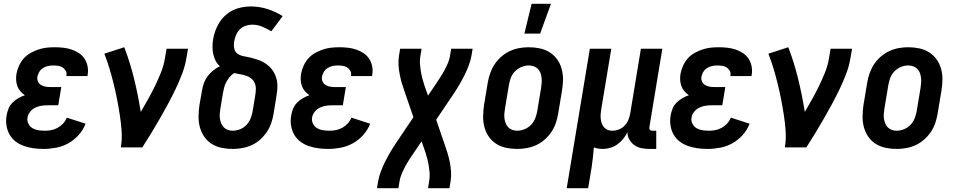

<svg xmlns="http://www.w3.org/2000/svg" viewBox="-20 -777 5040 1012"><path d="M210 8Q183 8 157 4.5Q131 1 106.5 -7.5Q82 -16 62 -31.5Q42 -47 30 -68.5Q18 -90 14 -116.5Q10 -143 15 -169Q18 -187 25 -204.5Q32 -222 46 -236Q60 -250 76.5 -259.5Q93 -269 111 -275Q98 -284 87.5 -296Q77 -308 71.5 -323Q66 -338 65 -355Q64 -372 67 -389Q71 -410 80.5 -431Q90 -452 105 -469Q120 -486 140.5 -497.5Q161 -509 182 -516Q203 -523 224.5 -525.5Q246 -528 268 -528Q291 -528 313.5 -525.5Q336 -523 357 -516Q378 -509 396 -497Q414 -485 425.5 -467.5Q437 -450 441.5 -428Q446 -406 442 -383L441 -376H330V-378Q333 -392 326.5 -403.5Q320 -415 310 -421.5Q300 -428 286.5 -430Q273 -432 260 -432Q246 -432 232.5 -429Q219 -426 207 -418.5Q195 -411 187.5 -399Q180 -387 177 -373Q175 -360 180 -348Q185 -336 195.5 -329.5Q206 -323 219 -320.5Q232 -318 246 -318H303L287 -222H230Q214 -222 197.5 -219.5Q181 -217 165.5 -209.5Q150 -202 138.5 -187.5Q127 -173 125 -157Q122 -140 130 -124.5Q138 -109 152 -101Q166 -93 183 -90.5Q200 -88 218 -88Q235 -88 252 -91.5Q269 -95 285 -104Q301 -113 313.5 -127Q326 -141 332 -157L431 -125Q419 -93 395 -66Q371 -39 340.5 -22Q310 -5 276 1.5Q242 8 210 8Z M617 0Q624 -44 621 -86.5Q618 -129 611.5 -171Q605 -213 597 -254Q589 -295 579 -335.5Q569 -376 557 -416Q545 -456 530 -494L635 -528Q666 -447 687 -361Q708 -275 722 -187Q742 -221 761 -255Q780 -289 797 -324Q814 -359 828.5 -395Q843 -431 849 -468L858 -520H971L962 -468Q955 -427 939.5 -386.5Q924 -346 905 -306.5Q886 -267 865 -228Q844 -189 822 -151Q800 -113 777 -75Q754 -37 730 0Z M1206 8Q1176 8 1147.5 2Q1119 -4 1096 -18.5Q1073 -33 1057 -56Q1041 -79 1033.5 -106.5Q1026 -134 1026.5 -163.5Q1027 -193 1031 -222L1045 -301Q1048 -321 1055 -340Q1062 -359 1074.5 -375.5Q1087 -392 1103.5 -405.5Q1120 -419 1139 -428Q1125 -440 1116.5 -456.5Q1108 -473 1104 -491.5Q1100 -510 1100 -529.5Q1100 -549 1103 -569Q1107 -592 1115 -614.5Q1123 -637 1136 -658Q1149 -679 1168 -696Q1187 -713 1209 -723.5Q1231 -734 1255 -738.5Q1279 -743 1302 -743Q1348 -743 1391 -729Q1434 -715 1470 -692L1410 -612Q1387 -626 1362 -636.5Q1337 -647 1309 -647Q1292 -647 1274.5 -641Q1257 -635 1244 -622Q1231 -609 1224 -592Q1217 -575 1214 -557Q1211 -538 1215 -520Q1219 -502 1234 -492.5Q1249 -483 1267.5 -480Q1286 -477 1303.5 -472.5Q1321 -468 1338 -462.5Q1355 -457 1370.5 -448Q1386 -439 1399 -427Q1412 -415 1421 -400Q1430 -385 1435.5 -368Q1441 -351 1442 -332.5Q1443 -314 1440.5 -295Q1438 -276 1435 -257L1422 -178Q1418 -153 1409.5 -128Q1401 -103 1386 -81Q1371 -59 1351 -41Q1331 -23 1306.5 -12Q1282 -1 1256.5 3.5Q1231 8 1206 8ZM1206 -88Q1226 -88 1246 -96Q1266 -104 1280 -119.5Q1294 -135 1301.5 -154.5Q1309 -174 1312 -193L1325 -272Q1328 -289 1328.5 -306Q1329 -323 1323 -338Q1317 -353 1304.5 -363Q1292 -373 1277 -378Q1262 -383 1246 -385.5Q1230 -388 1214 -392Q1200 -383 1190 -370.5Q1180 -358 1172.5 -344Q1165 -330 1161.5 -315.5Q1158 -301 1155 -286L1142 -207Q1140 -193 1138.5 -179.5Q1137 -166 1139 -152.5Q1141 -139 1146 -127Q1151 -115 1159.5 -106Q1168 -97 1180.5 -92.5Q1193 -88 1206 -88Z M1710 8Q1683 8 1657 4.5Q1631 1 1606.5 -7.5Q1582 -16 1562 -31.5Q1542 -47 1530 -68.5Q1518 -90 1514 -116.5Q1510 -143 1515 -169Q1518 -187 1525 -204.5Q1532 -222 1546 -236Q1560 -250 1576.5 -259.5Q1593 -269 1611 -275Q1598 -284 1587.5 -296Q1577 -308 1571.5 -323Q1566 -338 1565 -355Q1564 -372 1567 -389Q1571 -410 1580.5 -431Q1590 -452 1605 -469Q1620 -486 1640.5 -497.5Q1661 -509 1682 -516Q1703 -523 1724.5 -525.5Q1746 -528 1768 -528Q1791 -528 1813.5 -525.5Q1836 -523 1857 -516Q1878 -509 1896 -497Q1914 -485 1925.5 -467.5Q1937 -450 1941.5 -428Q1946 -406 1942 -383L1941 -376H1830V-378Q1833 -392 1826.5 -403.5Q1820 -415 1810 -421.5Q1800 -428 1786.5 -430Q1773 -432 1760 -432Q1746 -432 1732.5 -429Q1719 -426 1707 -418.5Q1695 -411 1687.5 -399Q1680 -387 1677 -373Q1675 -360 1680 -348Q1685 -336 1695.5 -329.5Q1706 -323 1719 -320.5Q1732 -318 1746 -318H1803L1787 -222H1730Q1714 -222 1697.5 -219.5Q1681 -217 1665.5 -209.5Q1650 -202 1638.5 -187.5Q1627 -173 1625 -157Q1622 -140 1630 -124.5Q1638 -109 1652 -101Q1666 -93 1683 -90.5Q1700 -88 1718 -88Q1735 -88 1752 -91.5Q1769 -95 1785 -104Q1801 -113 1813.5 -127Q1826 -141 1832 -157L1931 -125Q1919 -93 1895 -66Q1871 -39 1840.5 -22Q1810 -5 1776 1.5Q1742 8 1710 8Z M1967 215 1973 178Q1978 152 1987.5 126.5Q1997 101 2009.5 76Q2022 51 2036 27Q2050 3 2066 -21L2159 -159L2112 -296Q2104 -318 2097.5 -340.5Q2091 -363 2086.5 -386.5Q2082 -410 2080.5 -434Q2079 -458 2083 -483L2089 -520H2202L2196 -483Q2192 -463 2193.5 -442.5Q2195 -422 2198 -402.5Q2201 -383 2206 -364Q2211 -345 2217 -327L2236 -273L2280 -338Q2291 -355 2302.5 -372.5Q2314 -390 2323.5 -408Q2333 -426 2341 -445Q2349 -464 2352 -483L2358 -520H2471L2465 -483Q2460 -457 2450.5 -431.5Q2441 -406 2428.5 -381Q2416 -356 2402 -332Q2388 -308 2372 -284L2279 -146L2326 -9Q2334 13 2340.5 35.5Q2347 58 2351.5 81.5Q2356 105 2357.5 129Q2359 153 2355 178L2349 215H2236L2242 178Q2246 158 2244.5 137.5Q2243 117 2240 97.5Q2237 78 2232 59Q2227 40 2221 22L2202 -32L2158 33Q2146 50 2135 67.5Q2124 85 2114.5 103Q2105 121 2097 140Q2089 159 2086 178L2080 215Z M2706 8Q2676 8 2647.5 2Q2619 -4 2595.5 -19Q2572 -34 2556.5 -56.5Q2541 -79 2533.5 -106.5Q2526 -134 2526.5 -163.5Q2527 -193 2531 -222L2551 -342Q2555 -367 2564 -392Q2573 -417 2587.5 -439Q2602 -461 2623 -479Q2644 -497 2668 -508Q2692 -519 2717 -523.5Q2742 -528 2767 -528Q2797 -528 2825.5 -522Q2854 -516 2877.5 -501Q2901 -486 2917 -463.5Q2933 -441 2940.5 -413.5Q2948 -386 2947.5 -356.5Q2947 -327 2942 -298L2922 -178Q2918 -153 2909.5 -128Q2901 -103 2886 -81Q2871 -59 2850.5 -41Q2830 -23 2806 -12Q2782 -1 2756.5 3.5Q2731 8 2706 8ZM2706 -88Q2725 -88 2745 -96Q2765 -104 2779.5 -119.5Q2794 -135 2801.5 -154.5Q2809 -174 2812 -193L2832 -313Q2834 -327 2835 -340.5Q2836 -354 2834.5 -367.5Q2833 -381 2828.5 -393Q2824 -405 2815 -414Q2806 -423 2793.5 -427.5Q2781 -432 2767 -432Q2748 -432 2728.5 -424Q2709 -416 2694 -400.5Q2679 -385 2672 -365.5Q2665 -346 2662 -327L2642 -207Q2640 -193 2638.5 -179.5Q2637 -166 2639 -152.5Q2641 -139 2645.5 -127Q2650 -115 2659 -106Q2668 -97 2680 -92.5Q2692 -88 2706 -88ZM2744 -600 2782 -757H2884L2827 -600Z M2967 215 3089 -520H3202L3150 -207Q3148 -194 3146.5 -180.5Q3145 -167 3146 -154Q3147 -141 3151 -129Q3155 -117 3162.5 -107.5Q3170 -98 3181.5 -93Q3193 -88 3206 -88Q3224 -88 3241.5 -94.5Q3259 -101 3272 -114.5Q3285 -128 3292 -145Q3299 -162 3302 -180L3358 -520H3471L3403 -108Q3402 -104 3402.5 -100Q3403 -96 3405.5 -93Q3408 -90 3411.5 -89Q3415 -88 3419 -88H3439V8H3403Q3382 8 3361.5 4Q3341 0 3324.5 -11.5Q3308 -23 3297.5 -41Q3287 -59 3287 -80Q3278 -62 3265 -45.5Q3252 -29 3234.5 -16.5Q3217 -4 3197 2Q3177 8 3158 8Q3145 8 3133 6Q3121 4 3110 0Q3108 27 3105 54Q3102 81 3098 107L3080 215Z M3710 8Q3683 8 3657 4.5Q3631 1 3606.5 -7.5Q3582 -16 3562 -31.5Q3542 -47 3530 -68.5Q3518 -90 3514 -116.5Q3510 -143 3515 -169Q3518 -187 3525 -204.5Q3532 -222 3546 -236Q3560 -250 3576.5 -259.5Q3593 -269 3611 -275Q3598 -284 3587.5 -296Q3577 -308 3571.5 -323Q3566 -338 3565 -355Q3564 -372 3567 -389Q3571 -410 3580.5 -431Q3590 -452 3605 -469Q3620 -486 3640.5 -497.5Q3661 -509 3682 -516Q3703 -523 3724.5 -525.5Q3746 -528 3768 -528Q3791 -528 3813.5 -525.5Q3836 -523 3857 -516Q3878 -509 3896 -497Q3914 -485 3925.5 -467.5Q3937 -450 3941.5 -428Q3946 -406 3942 -383L3941 -376H3830V-378Q3833 -392 3826.5 -403.5Q3820 -415 3810 -421.5Q3800 -428 3786.5 -430Q3773 -432 3760 -432Q3746 -432 3732.5 -429Q3719 -426 3707 -418.5Q3695 -411 3687.5 -399Q3680 -387 3677 -373Q3675 -360 3680 -348Q3685 -336 3695.5 -329.5Q3706 -323 3719 -320.5Q3732 -318 3746 -318H3803L3787 -222H3730Q3714 -222 3697.5 -219.5Q3681 -217 3665.5 -209.5Q3650 -202 3638.5 -187.5Q3627 -173 3625 -157Q3622 -140 3630 -124.5Q3638 -109 3652 -101Q3666 -93 3683 -90.5Q3700 -88 3718 -88Q3735 -88 3752 -91.5Q3769 -95 3785 -104Q3801 -113 3813.5 -127Q3826 -141 3832 -157L3931 -125Q3919 -93 3895 -66Q3871 -39 3840.5 -22Q3810 -5 3776 1.5Q3742 8 3710 8Z M4117 0Q4124 -44 4121 -86.5Q4118 -129 4111.5 -171Q4105 -213 4097 -254Q4089 -295 4079 -335.5Q4069 -376 4057 -416Q4045 -456 4030 -494L4135 -528Q4166 -447 4187 -361Q4208 -275 4222 -187Q4242 -221 4261 -255Q4280 -289 4297 -324Q4314 -359 4328.5 -395Q4343 -431 4349 -468L4358 -520H4471L4462 -468Q4455 -427 4439.5 -386.5Q4424 -346 4405 -306.5Q4386 -267 4365 -228Q4344 -189 4322 -151Q4300 -113 4277 -75Q4254 -37 4230 0Z M4706 8Q4676 8 4647.5 2Q4619 -4 4595.5 -19Q4572 -34 4556.5 -56.5Q4541 -79 4533.5 -106.5Q4526 -134 4526.5 -163.5Q4527 -193 4531 -222L4551 -342Q4555 -367 4564 -392Q4573 -417 4587.5 -439Q4602 -461 4623 -479Q4644 -497 4668 -508Q4692 -519 4717 -523.5Q4742 -528 4767 -528Q4797 -528 4825.5 -522Q4854 -516 4877.5 -501Q4901 -486 4917 -463.5Q4933 -441 4940.5 -413.5Q4948 -386 4947.5 -356.5Q4947 -327 4942 -298L4922 -178Q4918 -153 4909.5 -128Q4901 -103 4886 -81Q4871 -59 4850.5 -41Q4830 -23 4806 -12Q4782 -1 4756.5 3.5Q4731 8 4706 8ZM4706 -88Q4725 -88 4745 -96Q4765 -104 4779.5 -119.5Q4794 -135 4801.5 -154.5Q4809 -174 4812 -193L4832 -313Q4834 -327 4835 -340.5Q4836 -354 4834.5 -367.5Q4833 -381 4828.5 -393Q4824 -405 4815 -414Q4806 -423 4793.5 -427.5Q4781 -432 4767 -432Q4748 -432 4728.5 -424Q4709 -416 4694 -400.5Q4679 -385 4672 -365.5Q4665 -346 4662 -327L4642 -207Q4640 -193 4638.5 -179.5Q4637 -166 4639 -152.5Q4641 -139 4645.5 -127Q4650 -115 4659 -106Q4668 -97 4680 -92.5Q4692 -88 4706 -88Z"/></svg>

Font: Iosevka Term Curly
Style: Bold Italic
Weight: 700
Italic angle: -9°
Designer: Belleve Invis
Foundry: Belleve Invis
Version: Version 32.3.0